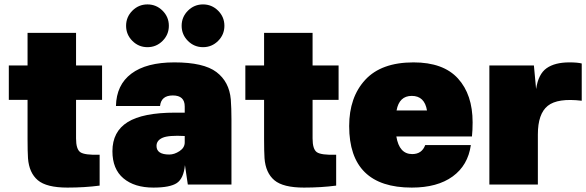

<svg xmlns="http://www.w3.org/2000/svg" viewBox="-20 -837 2659 871"><path d="M325 -209Q325 -160 344.5 -146.5Q364 -133 432 -135V5Q364 14 286 14Q191 14 151.5 -19.5Q112 -53 107 -119Q105 -150 105 -205V-384H20V-540H105V-688H325V-540H443V-384H325Z M771 -554Q904 -554 962 -510Q1020 -466 1027 -386Q1030 -346 1030 -295V0H832L819 -88Q813 -27 782 -6.5Q751 14 676 14Q590 14 540 -28Q490 -70 490 -151Q490 -240 559 -283Q628 -326 774 -326H818V-354Q818 -404 764 -404Q711 -404 706 -356H506Q508 -452 576 -503Q644 -554 771 -554ZM580.5 -651.5Q552 -680 552 -720Q552 -760 580.5 -788.5Q609 -817 649 -817Q689 -817 717.5 -788.5Q746 -760 746 -720Q746 -680 717.5 -651.5Q689 -623 649 -623Q609 -623 580.5 -651.5ZM690 -175Q690 -136 748 -136Q771 -136 794.5 -151.5Q818 -167 818 -191V-220Q745 -224 717.5 -212Q690 -200 690 -175ZM832.5 -651.5Q804 -680 804 -720Q804 -760 832.5 -788.5Q861 -817 901 -817Q941 -817 969.5 -788.5Q998 -760 998 -720Q998 -680 969.5 -651.5Q941 -623 901 -623Q861 -623 832.5 -651.5Z M1398 -209Q1398 -160 1417.5 -146.5Q1437 -133 1505 -135V5Q1437 14 1359 14Q1264 14 1224.5 -19.5Q1185 -53 1180 -119Q1178 -150 1178 -205V-384H1093V-540H1178V-688H1398V-540H1516V-384H1398Z M1856 -554Q1991 -554 2057.5 -481Q2124 -408 2124 -282Q2124 -246 2121 -218H1778Q1791 -138 1850 -138Q1894 -138 1909 -179H2116Q2103 -87 2033.5 -36.5Q1964 14 1848 14Q1564 14 1564 -265Q1564 -396 1637 -475Q1710 -554 1856 -554ZM1779 -336H1917Q1906 -402 1848 -402Q1791 -402 1779 -336Z M2563 -554Q2600 -554 2619 -549V-380Q2510 -393 2465 -357Q2420 -321 2420 -227V0H2200V-540H2402L2412 -433Q2422 -501 2459.5 -527.5Q2497 -554 2563 -554Z"/></svg>

Font: Nacelle Black
Style: Regular
Weight: 900
Designer: Sora Sagano
Foundry: Sora Sagano
Version: Version 1.000;FEAKit 1.0